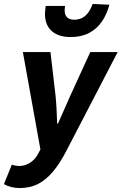

<svg xmlns="http://www.w3.org/2000/svg" viewBox="-55 -760 617 974"><path d="M46 194Q22 194 1 188.5Q-20 183 -35 174L5 75Q22 82 44 82Q71 82 97.5 65.5Q124 49 140 17L150 -2L61 -496H201L227 -273Q230 -242 232 -203.5Q234 -165 235 -133H239Q254 -166 270.5 -204Q287 -242 301 -273L403 -496H542L286 -3Q250 68 213.5 111Q177 154 136.5 174Q96 194 46 194ZM303 -572Q242 -572 207.5 -602.5Q173 -633 173 -690Q173 -699 174.5 -709.5Q176 -720 177 -730H275Q274 -722 273.5 -717Q273 -712 273 -707Q273 -684 285.5 -672Q298 -660 321 -660Q344 -660 361.5 -669Q379 -678 392 -695.5Q405 -713 415 -740L500 -736Q487 -687 461.5 -650Q436 -613 396.5 -592.5Q357 -572 303 -572Z"/></svg>

Font: Source Sans 3
Style: Bold Italic
Weight: 700
Italic angle: -11°
Designer: Paul D. Hunt
Foundry: Adobe
Version: Version 3.052;hotconv 1.1.0;makeotfexe 2.6.0